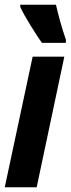

<svg xmlns="http://www.w3.org/2000/svg" viewBox="-29 -786 297 806"><path d="M247 -606 248 -618Q233 -662 223 -698.5Q213 -735 206 -766H56V-757Q69 -728 99 -679.5Q129 -631 147 -606ZM125 0 241 -548H108L-9 0Z"/></svg>

Font: Noto Sans UI Condensed ExtraBold
Style: Italic
Weight: 800
Width: 3
Designer: Monotype Design Team
Foundry: Monotype Imaging Inc.
Version: 1.001